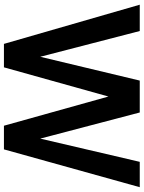

<svg xmlns="http://www.w3.org/2000/svg" viewBox="103 -833 730 976"><g transform="rotate(90 468.0 -345.0)"><path d="M931.6 -690.4 739.3 0H619.1L470.7 -531.2L322.3 0H203.1L3.9 -690.4H137.7L268.6 -184.6L389.6 -690.4H551.8L684.6 -184.6L802.7 -690.4Z"/></g></svg>

Font: Altinn-DIN Exp
Style: DINExp-Bold
Weight: 700
Width: 7
Designer: Charles Nix
Foundry: Altinn
Version: Version 2.00